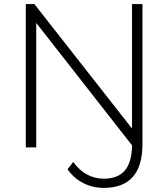

<svg xmlns="http://www.w3.org/2000/svg" viewBox="-20 -720 822 938"><path d="M106 0H157V-608L625 -10C624 100 579 153 487 153C426 153 374 123 338 71L310 107C350 165 415 198 486 198C612 198 676 128 676 -17V-700H625V-92L148 -700H106Z"/></svg>

Font: Chess Sans Light
Style: Regular
Weight: 300
Designer: Wolf Bōese
Foundry: Wolf Bōese
Version: Version 7.223;Glyphs 3.3 (3306)